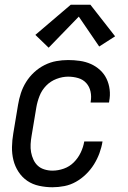

<svg xmlns="http://www.w3.org/2000/svg" viewBox="-20 -781 540 809"><path d="M201 8Q173 8 145 2Q117 -4 95 -19Q73 -34 58 -57Q43 -80 36.5 -106.5Q30 -133 30.5 -161.5Q31 -190 36 -219L56 -339Q60 -364 68 -388.5Q76 -413 90 -435.5Q104 -458 124 -476.5Q144 -495 168 -507Q192 -519 217 -523.5Q242 -528 267 -528Q292 -528 316.5 -524.5Q341 -521 362.5 -511.5Q384 -502 401.5 -486Q419 -470 429 -449Q439 -428 442 -403.5Q445 -379 440 -354Q440 -353 440 -351.5Q440 -350 439 -349H362Q362 -350 362 -350.5Q362 -351 362 -352Q366 -374 361.5 -395Q357 -416 343.5 -431Q330 -446 309.5 -452Q289 -458 267 -458Q243 -458 218 -448.5Q193 -439 174.5 -420Q156 -401 146.5 -376.5Q137 -352 133 -328L113 -208Q110 -191 109 -173.5Q108 -156 111 -139.5Q114 -123 121 -108Q128 -93 139.5 -82.5Q151 -72 167.5 -67Q184 -62 201 -62Q225 -62 249 -70.5Q273 -79 291 -97Q309 -115 320 -138Q331 -161 335 -185H412Q408 -160 399 -135.5Q390 -111 376 -88.5Q362 -66 342.5 -47Q323 -28 300 -15Q277 -2 251.5 3Q226 8 201 8ZM185 -580 129 -634 278 -761H361L465 -628L398 -585L312 -711Z"/></svg>

Font: Iosevka SS04 Oblique
Style: Regular
Weight: 400
Italic angle: -9°
Monospace: yes
Designer: Belleve Invis
Foundry: Belleve Invis
Version: Version 19.0.0; ttfautohint (v1.8.4)